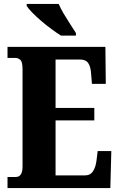

<svg xmlns="http://www.w3.org/2000/svg" viewBox="-20 -951 603 971"><path d="M18 0V-56H60Q94 -56 94 -109V-600Q94 -638 83 -648Q72 -658 58 -658H18V-714H513L515 -527H445L441 -575Q439 -613 426.5 -631.5Q414 -650 385 -650H261V-405H457V-342H261V-64H410Q437 -64 450.5 -85Q464 -106 468 -139L474 -187H543L538 0ZM288 -771Q266 -785 239.5 -804.5Q213 -824 187.5 -846Q162 -868 142.5 -888Q123 -908 115 -921V-931H277Q286 -909 302 -882Q318 -855 335 -829Q352 -803 364 -784V-771Z"/></svg>

Font: Noto Serif Tamil ExtraCondensed Black
Style: Italic
Weight: 900
Width: 2
Italic angle: -12°
Designer: Indian Type Foundry, Tom Grace, and the Monotype Design Team
Foundry: Monotype Imaging Inc.
Version: Version 2.003; ttfautohint (v1.8.4.7-5d5b)